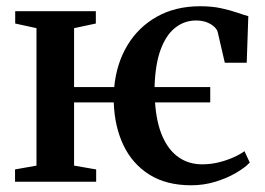

<svg xmlns="http://www.w3.org/2000/svg" viewBox="-20 -568 827 600"><path d="M577.5 11Q499.5 11 446.5 -22.5Q393.5 -56 365.8 -114.2Q338 -172.5 335.5 -248H211.5V-50.5L280.5 -38.5V0H27V-38.5L94 -50.5V-480L27.5 -494.5V-533H279.5V-494.5L211.5 -480V-296H337Q344 -369.5 378.2 -426.5Q412.5 -483.5 470.5 -516Q528.5 -548.5 606 -548.5Q642.5 -548.5 671.2 -542.2Q700 -536 721.2 -528.5Q742.5 -521 756 -517.5L751 -372H682.5L660.5 -467Q658.5 -476 649.2 -484.5Q640 -493 625.8 -498.5Q611.5 -504 592.5 -504Q556.5 -504 527.8 -481.5Q499 -459 482 -413Q465 -367 463 -296H637V-248H464.5Q469 -183.5 488.2 -140.5Q507.5 -97.5 539 -76Q570.5 -54.5 611.5 -54.5Q638 -54.5 662.8 -60.5Q687.5 -66.5 708.5 -75.8Q729.5 -85 744 -95.5L760.5 -60Q745.5 -44 717.2 -27.5Q689 -11 652.8 0Q616.5 11 577.5 11Z"/></svg>

Font: Merriweather 72pt SemiBold
Style: Regular
Weight: 600
Version: Version 2.100